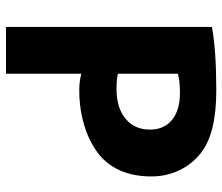

<svg xmlns="http://www.w3.org/2000/svg" viewBox="-72 -664 763 660"><g transform="rotate(90 310.0 -333.5)"><path d="M291 -695Q441 -695 508 -640Q545 -610 565.5 -566.5Q586 -523 586 -472Q586 -363 521 -301Q480 -264 419.5 -244Q359 -224 289 -224Q259 -224 233 -231V28H72V-680Q154 -695 291 -695ZM285 -352Q350 -352 387.5 -383Q425 -414 425 -467Q425 -515 392 -542.5Q359 -570 299 -570Q256 -570 233 -563V-357Q250 -352 285 -352Z"/></g></svg>

Font: Gmarket Sans TTF Bold
Style: Regular
Weight: 700
Designer: Creative Director : Sungho Lee; Art Director : Kiwoong Choi; Project Manager : Sori Yang, Jongwook Yoon; Font Designer :
Foundry: Sandoll Inc.
Version: Version 1.000;hotconv 1.0.109;makeotfexe 2.5.65596